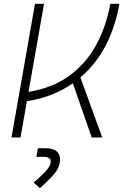

<svg xmlns="http://www.w3.org/2000/svg" viewBox="-20 -713 639 996"><path d="M39.6 0 161.6 -693.4H208.5L127.9 -236.3Q255.4 -257.3 342.3 -322Q429.2 -386.7 480.5 -482.7Q531.7 -578.6 552.2 -693.4H599.1Q579.6 -576.7 529.1 -478.5Q478.5 -380.4 397 -311.5L510.3 0H455.6L357.9 -280.8Q308.1 -246.1 248.3 -222.4Q188.5 -198.7 119.6 -188L86.4 0ZM187 262.7 154.3 233.9Q186 207.5 214.6 178Q243.2 148.4 243.2 124.5Q243.2 100.6 205.6 100.6H168.9L176.8 55.7H213.4Q291.5 55.7 291.5 114.7Q291.5 153.8 260.5 189.9Q229.5 226.1 187 262.7Z"/></svg>

Font: Cascadia Mono NF ExtraLight
Style: Italic
Weight: 200
Italic angle: -10°
Monospace: yes
Designer: Aaron Bell
Foundry: Saja Typeworks
Version: Version 2404.023; ttfautohint (v1.8.4)